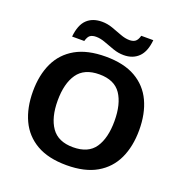

<svg xmlns="http://www.w3.org/2000/svg" viewBox="-157 -1044 1138 1193"><g transform="rotate(20 411.5 -447.5)"><path d="M762.7 -349.6Q762.7 -241.7 725.1 -160.9Q687.5 -80.1 609.9 -35.2Q532.2 9.8 411.6 9.8Q291 9.8 213.1 -35.2Q135.3 -80.1 97.4 -161.1Q59.6 -242.2 59.6 -350.6Q59.6 -458.5 97.4 -538.8Q135.3 -619.1 213.4 -663.6Q291.5 -708 412.6 -708Q532.7 -708 610.1 -663.6Q687.5 -619.1 725.1 -538.6Q762.7 -458 762.7 -349.6ZM223.6 -349.6Q223.6 -237.3 268.3 -173.1Q313 -108.9 411.6 -108.9Q512.2 -108.9 555.7 -173.1Q599.1 -237.3 599.1 -349.6Q599.1 -462.4 555.7 -526.6Q512.2 -590.8 412.6 -590.8Q313 -590.8 268.3 -526.6Q223.6 -462.4 223.6 -349.6ZM252.4 -753.4H171.9Q179.7 -832 216.8 -867.9Q253.9 -903.8 316.4 -903.8Q351.6 -903.8 386.2 -891.6Q420.9 -879.4 453.1 -866.9Q485.4 -854.5 513.7 -854.5Q536.6 -854.5 551.3 -864.7Q565.9 -875 574.2 -904.8H653.8Q646.5 -827.1 609.1 -790.8Q571.8 -754.4 511.7 -754.4Q476.1 -754.4 441.4 -766.6Q406.7 -778.8 374.5 -791Q342.3 -803.2 313.5 -803.2Q289.6 -803.2 275.1 -793.5Q260.7 -783.7 252.4 -753.4Z"/></g></svg>

Font: Lunasima
Style: Bold
Weight: 700
Designer: The DocRepair Project, Monotype Design Team
Foundry: Google
Version: Version 2.009